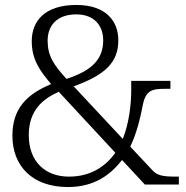

<svg xmlns="http://www.w3.org/2000/svg" viewBox="-20 -744 748 774"><path d="M254 10C361 10 426 -40 472 -99L564 0H701V-32H689C635 -32 614 -37 595 -57L505 -153C531 -206 546 -270 556 -322C568 -381 594 -386 648 -386H667V-418H509V-382C509 -326 501 -249 475 -184L277 -396C405 -442 457 -493 457 -582C457 -657 409 -724 288 -724C159 -724 108 -658 108 -578C108 -504 140 -460 186 -405C90 -365 30 -308 30 -197C30 -76 109 10 254 10ZM248 -426C196 -483 172 -519 172 -580C172 -643 212 -686 287 -686C362 -686 396 -639 396 -581C396 -506 351 -459 248 -426ZM258 -32C162 -32 96 -93 96 -199C96 -299 152 -345 217 -374L445 -128C406 -74 347 -32 258 -32Z"/></svg>

Font: Noto Serif Lao Light
Style: Regular
Weight: 300
Designer: Monotype Design Team
Foundry: Monotype Imaging Inc.
Version: Version 2.003